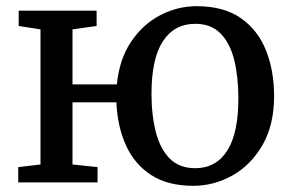

<svg xmlns="http://www.w3.org/2000/svg" viewBox="-20 -590 932 621"><path d="M605 11Q522 11 468 -24.5Q414 -60 386.8 -121.2Q359.5 -182.5 356.5 -259H214.5V-58L295.5 -49.5V0H39V-49.5L111 -58V-495L40.5 -506V-555.5H292.5V-506L214.5 -495V-317H358Q366 -398.5 404 -455Q442 -511.5 498.2 -540.8Q554.5 -570 616 -570Q703.5 -570 758.8 -531.5Q814 -493 840.2 -427.2Q866.5 -361.5 866.5 -279.5Q866.5 -185.5 829 -120.8Q791.5 -56 731.8 -22.5Q672 11 605 11ZM611.5 -46Q678.5 -46 714.8 -102.5Q751 -159 751 -272Q751 -340.5 737.8 -395Q724.5 -449.5 693.8 -481.2Q663 -513 611.5 -513Q544 -513 507 -456.8Q470 -400.5 470 -287Q470 -217.5 484 -163Q498 -108.5 529 -77.2Q560 -46 611.5 -46Z"/></svg>

Font: Merriweather
Style: Regular
Weight: 400
Designer: Eben Sorkin
Foundry: Eben Sorkin
Version: Version 2.100; ttfautohint (v1.7.19-72a1) -l 8 -r 50 -G 200 